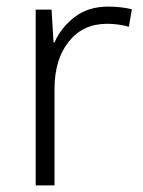

<svg xmlns="http://www.w3.org/2000/svg" viewBox="-20 -561 434 581"><path d="M307 -541Q346 -541 379 -533L370 -480Q338 -489 304 -489Q231 -489 188 -435Q145 -381 145 -292V0H88V-532H136L142 -433H145Q165 -478 206 -509.5Q247 -541 307 -541Z"/></svg>

Font: Noto Sans Canadian Aboriginal Light
Style: Regular
Weight: 300
Designer: Monotype Design Team, Typotheque's Kevin King
Foundry: Monotype Imaging Inc.
Version: Version 2.004; ttfautohint (v1.8.4.7-5d5b)